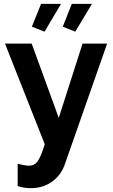

<svg xmlns="http://www.w3.org/2000/svg" viewBox="-20 -751 590 1000"><path d="M212 -586 146 -612 194 -731H298ZM372 -586 307 -612 354 -731H459ZM72 102Q110 112 132 112Q159 112 176 89Q193 66 213 0L6 -524H145L286 -137L410 -524H538L318 104Q299 160 252 194.5Q205 229 139 229Q105 229 72 218Z"/></svg>

Font: Raleway-v4020
Style: Bold
Weight: 700
Designer: Matt McInerney, Pablo Impallari, Rodrigo Fuenzalida
Foundry: Matt McInerney, Pablo Impallari, Rodrigo Fuenzalida
Version: Version 4.020;PS 004.020;hotconv 1.0.88;makeotf.lib2.5.64775